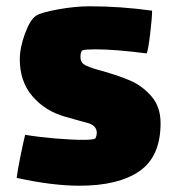

<svg xmlns="http://www.w3.org/2000/svg" viewBox="-20 -543 550 611"><path d="M233 48Q146 48 33 23Q36 -1 45 -45.5Q54 -90 60 -114Q102 -107 154.5 -102.5Q207 -98 244 -98Q276 -98 283 -102Q284 -103 286 -108.5Q288 -114 288 -120Q288 -144 258 -152Q249 -154 186 -172Q123 -190 83 -237Q43 -284 43 -354Q43 -391 59.5 -436Q76 -481 95 -493Q109 -503 164 -513Q219 -523 265 -523Q364 -523 464 -509Q464 -487 458 -436.5Q452 -386 447 -373Q346 -386 284 -386Q252 -386 243 -383Q240 -382 238 -376.5Q236 -371 236 -362Q236 -346 246 -339Q257 -330 302 -318Q356 -303 394.5 -286.5Q433 -270 462 -236.5Q491 -203 491 -151Q491 -45 424 1.5Q357 48 233 48Z"/></svg>

Font: Lalezar
Style: Regular
Weight: 400
Designer: Borna Izadpanah
Foundry: Borna Izadpanah
Version: Version 1.003;November 28, 2018;FontCreator 11.5.0.2421 64-b